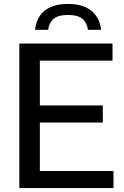

<svg xmlns="http://www.w3.org/2000/svg" viewBox="-20 -963 636 983"><path d="M79 0V-740H556V-652.5H184V-87.5H561V0ZM144 -335.5V-423H506.5V-335.5ZM159.5 -810.5Q163.5 -851 183.2 -880.8Q203 -910.5 239 -926.8Q275 -943 328 -943Q381 -943 417.2 -926.5Q453.5 -910 473.5 -880.2Q493.5 -850.5 497.5 -810.5H430.5Q424.5 -848 401 -867.2Q377.5 -886.5 328 -886.5Q278.5 -886.5 255.2 -867.2Q232 -848 226.5 -810.5Z"/></svg>

Font: Encode Sans Condensed Thin Medium
Style: Regular
Weight: 500
Version: Version 3.002